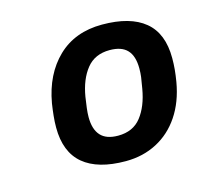

<svg xmlns="http://www.w3.org/2000/svg" viewBox="-65 -771 545 513"><g transform="rotate(-15 207.5 -514.5)"><path d="M224.4 -329.8Q147.3 -329.8 107.3 -363.2Q67.3 -396.7 67.3 -464.5Q67.3 -480.7 69 -496.8Q70.6 -512.9 73.3 -530.3Q86.8 -607.5 134.2 -653.2Q181.7 -698.8 256.7 -698.8Q334.5 -698.8 374.7 -665.6Q415 -632.5 415 -563.8Q415 -547.7 413.6 -532.4Q412.2 -517.1 409.2 -499.3Q400 -445.9 374.5 -408Q349.1 -370.1 310.6 -350Q272.1 -329.8 224.4 -329.8ZM222.1 -400.9Q263.5 -400.9 286 -429.6Q308.5 -458.3 316.5 -505.3Q320.2 -525.5 321.6 -536.5Q323 -547.4 323 -559.6Q323 -594.2 307.3 -610.9Q291.7 -627.7 258.7 -627.7Q217.6 -627.7 194.8 -599.2Q172 -570.7 164.2 -524.1Q161.6 -507.6 160 -494Q158.3 -480.5 158.3 -469Q158.3 -435.2 174 -418Q189.6 -400.9 222.1 -400.9Z"/></g></svg>

Font: Archivo Variable SemiBold
Style: Italic
Weight: 600
Italic angle: -10°
Designer: Hector Gatti
Foundry: Omnibus-Type
Version: Version 2.001